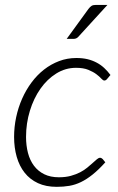

<svg xmlns="http://www.w3.org/2000/svg" viewBox="-20 -736 470 763"><path d="M398.5 -91Q372 -61.5 348.2 -42.5Q324.5 -23.5 301.8 -12.5Q279 -1.5 255.5 2.5Q232 6.5 205.5 6.5Q162.5 6.5 130.8 -8.2Q99 -23 78 -49.5Q57 -76 46.5 -112.5Q36 -149 36 -192Q36 -231.5 44.2 -270.2Q52.5 -309 68 -344Q83.5 -379 105.5 -408.5Q127.5 -438 155 -459.5Q182.5 -481 214.8 -493.2Q247 -505.5 283.5 -505.5Q308 -505.5 327.8 -500.8Q347.5 -496 364 -487.2Q380.5 -478.5 394 -466Q407.5 -453.5 419 -438L405 -421.5Q400.5 -416 394.5 -416Q389.5 -416 382.2 -424Q375 -432 362.8 -441.2Q350.5 -450.5 331 -458.5Q311.5 -466.5 282 -466.5Q240 -466.5 203.8 -444Q167.5 -421.5 140.8 -383.5Q114 -345.5 98.8 -295.8Q83.5 -246 83.5 -192Q83.5 -157.5 91.2 -128Q99 -98.5 115.2 -77Q131.5 -55.5 156 -43.5Q180.5 -31.5 214 -31.5Q240.5 -31.5 261.5 -37.2Q282.5 -43 298.8 -51.5Q315 -60 327.2 -70.2Q339.5 -80.5 349 -89Q358.5 -97.5 365.2 -103.2Q372 -109 377.5 -109Q383 -109 388 -104L398.5 -91ZM407 -716.5 291 -589.5Q283.5 -581.5 272.5 -581.5H245L331.5 -700.5Q338 -709 344 -712.8Q350 -716.5 361.5 -716.5Z"/></svg>

Font: Lato Light
Style: Italic
Weight: 300
Italic angle: -7°
Designer: Lukasz Dziedzic
Foundry: Lukasz Dziedzic
Version: Version 1.104; Western+Polish opensource